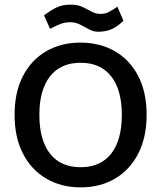

<svg xmlns="http://www.w3.org/2000/svg" viewBox="-20 -791 696 829"><path d="M327 -607Q412 -607 476.5 -569.5Q541 -532 577 -462.5Q613 -393 613 -295Q613 -198 577 -128Q541 -58 477 -20Q413 18 328 18Q244 18 179.5 -20Q115 -58 79 -128Q43 -198 43 -295Q43 -393 79 -462.5Q115 -532 179 -569.5Q243 -607 327 -607ZM328 -520Q242 -520 196 -461.5Q150 -403 150 -295Q150 -186 196 -127.5Q242 -69 328 -69Q414 -69 460 -127.5Q506 -186 506 -295Q506 -403 460 -461.5Q414 -520 328 -520ZM196 -667 170 -725Q203 -749 227 -760Q251 -771 286 -771Q315 -771 336 -761Q357 -751 375 -741Q393 -731 414 -731Q433 -731 447.5 -738Q462 -745 487 -762L513 -701Q485 -675 462 -665Q439 -655 408 -654Q386 -653 366 -663.5Q346 -674 326.5 -684.5Q307 -695 284 -695Q260 -695 242.5 -688Q225 -681 196 -667Z"/></svg>

Font: Podkova SemiBold
Style: Regular
Weight: 600
Designer: Ilya Yudin
Foundry: Cyreal (www.cyreal.org)
Version: Version 2.103